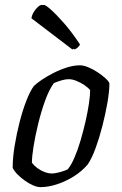

<svg xmlns="http://www.w3.org/2000/svg" viewBox="-20 -768 499 788"><path d="M146 0Q133 0 116.5 -7Q100 -14 83 -26Q66 -38 52.5 -51.5Q39 -65 32 -79Q32 -120 40 -169Q48 -218 60.5 -267Q73 -316 88.5 -355.5Q104 -395 119 -415Q130 -426 151.5 -440.5Q173 -455 199.5 -468.5Q226 -482 254.5 -491Q283 -500 308 -500Q322 -500 341 -492.5Q360 -485 379 -472.5Q398 -460 412 -447.5Q426 -435 429 -426Q429 -393 421 -347Q413 -301 400.5 -252Q388 -203 372.5 -160.5Q357 -118 340 -93Q316 -65 283.5 -44.5Q251 -24 215 -12Q179 0 146 0ZM193 -56Q201 -56 213 -58.5Q225 -61 237.5 -65Q250 -69 258 -73Q272 -90 285.5 -121Q299 -152 310.5 -191Q322 -230 331 -269.5Q340 -309 345 -343Q350 -377 350 -398Q341 -409 326 -419Q311 -429 294 -436Q277 -443 262 -443Q249 -443 233.5 -438.5Q218 -434 201 -427Q181 -399 165 -354.5Q149 -310 137 -261Q125 -212 118 -169Q111 -126 111 -100Q120 -88 133.5 -78Q147 -68 163 -62Q179 -56 193 -56ZM286 -565 118 -693Q119 -707 127.5 -719.5Q136 -732 146 -740Q156 -748 160 -748Q167 -748 189.5 -728Q212 -708 243.5 -672Q275 -636 308 -586Q307 -580 299.5 -573.5Q292 -567 286 -565ZM277 -565 109 -693Q111 -706 118.5 -718.5Q126 -731 135.5 -739.5Q145 -748 152 -748Q159 -748 180.5 -727.5Q202 -707 233.5 -670.5Q265 -634 299 -586Q298 -583 291.5 -575.5Q285 -568 277 -565Z"/></svg>

Font: Texturina Medium 12pt Light
Style: Italic
Weight: 300
Italic angle: -11°
Version: Version 1.002